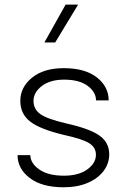

<svg xmlns="http://www.w3.org/2000/svg" viewBox="-20 -792 535 817"><path d="M259.3 -772.5H312.5L214.8 -611.3H168.9ZM251.5 -502Q341.8 -502 392.1 -462.6Q442.4 -423.3 442.4 -364.7H388.7Q388.2 -400.9 352.5 -427Q316.9 -453.1 252.9 -453.1Q193.4 -453.1 158 -426Q122.6 -398.9 122.6 -362.8Q122.6 -327.1 151.9 -306.4Q181.2 -285.6 260.7 -267.1Q361.8 -244.6 403.3 -215.1Q444.8 -185.5 444.8 -135.3Q444.8 -96.7 420.9 -64.7Q397 -32.7 353.3 -13.9Q309.6 4.9 250.5 4.9Q158.2 4.9 106.4 -34.7Q54.7 -74.2 54.7 -131.8H108.9Q109.9 -96.7 147.5 -70.6Q185.1 -44.4 252 -44.4Q314.5 -44.4 351.3 -71Q388.2 -97.7 388.2 -133.3Q388.2 -164.6 359.6 -182.6Q331.1 -200.7 252.4 -217.8Q149.9 -242.2 108.2 -274.9Q66.4 -307.6 66.4 -362.8Q66.4 -420.9 116.2 -461.4Q166 -502 251.5 -502Z"/></svg>

Font: Estedad-FD Light
Style: Regular
Weight: 300
Designer: Amin Abedi
Version: Version 7.3